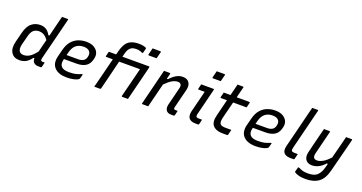

<svg xmlns="http://www.w3.org/2000/svg" viewBox="-45 -1605 4970 2636"><g transform="rotate(20 2440.0 -287.0)"><path d="M292 -543Q346 -543 382.5 -519Q419 -495 443 -449H459Q472 -501 484.5 -552.5Q497 -604 510 -656Q515 -677 520.5 -698Q526 -719 534 -749H616Q627 -749 624 -737Q586 -583 545.5 -423.5Q505 -264 469 -120Q463 -94 472 -85Q479 -78 493 -78H525Q521 -62 516.5 -44Q512 -26 507 -8Q506 0 496 0H459Q416 0 393 -23Q370 -46 372 -86H357Q321 -37 280 -13.5Q239 10 185 10Q101 10 64 -50.5Q27 -111 52 -209L86 -345Q113 -455 167.5 -499Q222 -543 292 -543ZM159 -95Q180 -76 216 -76Q259 -76 301 -101Q343 -126 395 -194Q406 -240 417.5 -285.5Q429 -331 441 -377Q415 -414 382 -435Q349 -456 306 -456Q259 -456 227.5 -429.5Q196 -403 179 -336L146 -208Q136 -168 139.5 -140Q143 -112 159 -95Z M967 -543Q1035 -543 1079 -517.5Q1123 -492 1140.5 -450.5Q1158 -409 1144 -359L1140 -344Q1123 -277 1072 -245.5Q1021 -214 940 -214H756L755 -210Q736 -137 769 -102Q799 -68 882 -68Q938 -68 976 -76.5Q1014 -85 1057 -104H1072Q1068 -88 1063.5 -71.5Q1059 -55 1054 -38Q1053 -34 1049 -30Q1032 -13 985 -1Q938 11 875 11Q755 11 697 -50.5Q639 -112 666 -221L693 -326Q713 -405 754 -452.5Q795 -500 850 -521.5Q905 -543 967 -543ZM953 -466Q891 -466 846.5 -432Q802 -398 782 -319L772 -278H940Q987 -278 1016 -296Q1045 -314 1054 -354Q1069 -409 1038 -439Q1025 -452 1005 -459Q985 -466 953 -466Z M1850 -768H1965Q1976 -768 1973 -757L1948 -659H1834Q1823 -659 1826 -670ZM1374 -11Q1371 0 1360 0H1277Q1284 -25 1290 -50Q1296 -75 1303 -100Q1320 -167 1334 -223Q1348 -279 1361 -331Q1374 -383 1388 -440H1292Q1281 -440 1284 -451L1301 -519H1408Q1414 -540 1419 -561Q1437 -633 1464.5 -677.5Q1492 -722 1538 -743Q1584 -764 1655 -764Q1690 -764 1720 -757.5Q1750 -751 1761 -743Q1766 -741 1764 -731Q1760 -715 1755.5 -697.5Q1751 -680 1747 -663H1731Q1709 -674 1688.5 -678.5Q1668 -683 1646 -683Q1614 -683 1593.5 -676.5Q1573 -670 1558 -656Q1541 -641 1529.5 -617.5Q1518 -594 1510 -560Q1505 -541 1500 -519H1888Q1899 -519 1896 -508Q1881 -445 1863.5 -375Q1846 -305 1828.5 -235Q1811 -165 1795 -102Q1788 -75 1782 -50.5Q1776 -26 1769 0H1685Q1674 0 1677 -11Q1686 -48 1700.5 -104.5Q1715 -161 1730.5 -223Q1746 -285 1760.5 -342.5Q1775 -400 1785 -440H1480Q1463 -369 1444 -292Q1425 -215 1407 -142Q1389 -69 1374 -11Z M2103 -532H2188Q2198 -532 2196 -521Q2191 -502 2186 -482.5Q2181 -463 2176 -443H2193Q2235 -490 2280.5 -516.5Q2326 -543 2375 -543Q2443 -543 2470.5 -499Q2498 -455 2481 -390Q2464 -320 2446.5 -253.5Q2429 -187 2412 -116Q2406 -94 2415 -85Q2421 -79 2437 -79H2467Q2463 -62 2459 -45Q2455 -28 2451 -11Q2448 0 2437 0H2399Q2345 0 2325 -33.5Q2305 -67 2318 -121Q2335 -186 2350 -248.5Q2365 -311 2382 -378Q2392 -418 2378.5 -437Q2365 -456 2335 -456Q2295 -456 2251 -431Q2207 -406 2153 -350Q2131 -263 2109 -175Q2087 -87 2065 0H1981Q1969 0 1973 -11Q1999 -116 2025.5 -221.5Q2052 -327 2078 -433Q2086 -465 2092.5 -490.5Q2099 -516 2103 -532Z M2646 -532H2826Q2837 -532 2834 -521Q2810 -425 2786.5 -329.5Q2763 -234 2738 -136Q2729 -100 2740 -89Q2749 -80 2773 -80H2823Q2819 -63 2815 -45.5Q2811 -28 2806 -10Q2805 -3 2801 -1.5Q2797 0 2792 0H2758Q2706 0 2678.5 -18.5Q2651 -37 2644.5 -68Q2638 -99 2647 -137Q2667 -218 2687 -296Q2707 -374 2726 -452H2637Q2626 -452 2629 -463Q2634 -480 2638 -497.5Q2642 -515 2646 -532ZM2785 -774H2900Q2911 -774 2908 -763L2883 -665H2768Q2757 -665 2760 -676Z M3249 -86Q3244 -67 3239.5 -49Q3235 -31 3230 -11Q3228 0 3216 0H3150Q3056 0 3010.5 -49.5Q2965 -99 2993 -207Q3008 -268 3023 -328Q3038 -388 3053 -448H2965Q2954 -448 2957 -459Q2962 -479 2966.5 -496Q2971 -513 2975 -532H3074Q3083 -568 3092 -603Q3098 -627 3104 -651.5Q3110 -676 3116 -700H3196Q3208 -700 3204 -689Q3194 -650 3184 -610.5Q3174 -571 3165 -532H3350Q3360 -532 3358 -521Q3353 -502 3349 -485Q3345 -468 3340 -448H3143Q3128 -388 3112.5 -327.5Q3097 -267 3082 -206Q3073 -169 3073.5 -145Q3074 -121 3087 -107Q3098 -95 3118 -90.5Q3138 -86 3168 -86Z M3727 -543Q3795 -543 3839 -517.5Q3883 -492 3900.5 -450.5Q3918 -409 3904 -359L3900 -344Q3883 -277 3832 -245.5Q3781 -214 3700 -214H3516L3515 -210Q3496 -137 3529 -102Q3559 -68 3642 -68Q3698 -68 3736 -76.5Q3774 -85 3817 -104H3832Q3828 -88 3823.5 -71.5Q3819 -55 3814 -38Q3813 -34 3809 -30Q3792 -13 3745 -1Q3698 11 3635 11Q3515 11 3457 -50.5Q3399 -112 3426 -221L3453 -326Q3473 -405 3514 -452.5Q3555 -500 3610 -521.5Q3665 -543 3727 -543ZM3713 -466Q3651 -466 3606.5 -432Q3562 -398 3542 -319L3532 -278H3700Q3747 -278 3776 -296Q3805 -314 3814 -354Q3829 -409 3798 -439Q3785 -452 3765 -459Q3745 -466 3713 -466Z M4161 -640Q4167 -666 4174.5 -694.5Q4182 -723 4189 -750H4269Q4280 -750 4277 -739Q4240 -591 4203 -442.5Q4166 -294 4129 -146Q4120 -112 4130 -99Q4140 -86 4171 -86H4220Q4215 -67 4210.5 -48.5Q4206 -30 4201 -11Q4200 -5 4195.5 -2.5Q4191 0 4187 0H4141Q4078 0 4047.5 -32.5Q4017 -65 4036 -141Q4068 -265 4099 -390.5Q4130 -516 4161 -640Z M4440 -532H4522Q4534 -532 4530 -521L4445 -181Q4424 -94 4496 -94Q4533 -94 4578.5 -119Q4624 -144 4679 -204Q4700 -284 4720 -362Q4740 -440 4763 -532H4845Q4856 -532 4853 -521Q4831 -432 4811 -354.5Q4791 -277 4771 -199.5Q4751 -122 4728 -32Q4696 96 4623.5 148Q4551 200 4432 200Q4368 200 4324 185.5Q4280 171 4269 159Q4265 155 4268 149Q4273 132 4277 117Q4281 102 4286 83H4301Q4335 101 4365.5 108.5Q4396 116 4441 116Q4485 116 4519.5 106Q4554 96 4579 71Q4618 32 4639 -46Q4646 -73 4653 -101H4637Q4598 -57 4552 -32Q4506 -7 4453 -7Q4407 -7 4380 -28Q4353 -49 4345 -83Q4337 -117 4346 -155Q4363 -226 4380 -295Q4397 -364 4415 -435Q4421 -458 4427 -482Q4433 -506 4440 -532Z"/></g></svg>

Font: Recursive Sn Lnr St
Style: Italic
Weight: 400
Italic angle: -15°
Version: Version 1.079;hotconv 1.0.112;makeotfexe 2.5.65598; ttfautoh